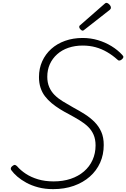

<svg xmlns="http://www.w3.org/2000/svg" viewBox="-20 -1300 881 1340"><path d="M351 20Q294 20 247 7.5Q200 -5 163.5 -25Q127 -45 101 -67.5Q75 -90 60 -111Q54 -118 55.5 -126Q57 -134 66 -141Q77 -150 84 -149Q91 -148 99 -140Q124 -111 160.5 -87Q197 -63 245.5 -48.5Q294 -34 354 -34Q420 -34 473.5 -52Q527 -70 566 -103.5Q605 -137 626 -183.5Q647 -230 647 -285Q647 -328 633 -360Q619 -392 594 -416Q569 -440 534.5 -461Q500 -482 461 -503Q428 -520 397.5 -539Q367 -558 340.5 -580Q314 -602 294 -628Q274 -654 263 -687.5Q252 -721 252 -762Q252 -822 274.5 -872Q297 -922 337.5 -958.5Q378 -995 434 -1015Q490 -1035 557 -1035Q612 -1035 663 -1020Q714 -1005 758 -978Q802 -951 833 -917Q842 -908 841 -901Q840 -894 831 -886Q822 -878 813.5 -877.5Q805 -877 798 -885Q766 -914 727.5 -936.5Q689 -959 647 -970.5Q605 -982 557 -982Q503 -982 457.5 -966.5Q412 -951 379 -921.5Q346 -892 328 -852.5Q310 -813 310 -764Q310 -724 323.5 -692.5Q337 -661 361 -637Q385 -613 418.5 -592.5Q452 -572 491 -550Q534 -527 572.5 -502.5Q611 -478 640.5 -448Q670 -418 687 -379.5Q704 -341 704 -288Q704 -221 679 -165Q654 -109 607 -67.5Q560 -26 495 -3Q430 20 351 20ZM557 -1086Q550 -1086 541.5 -1095Q533 -1104 533 -1111Q533 -1114 533.5 -1117Q534 -1120 538 -1123L707 -1271Q712 -1275 715 -1277.5Q718 -1280 723 -1280Q729 -1280 736.5 -1274.5Q744 -1269 749 -1261.5Q754 -1254 754 -1247Q754 -1243 753 -1240Q752 -1237 747 -1232L571 -1094Q566 -1091 563.5 -1088.5Q561 -1086 557 -1086Z"/></svg>

Font: Playwrite CO ExtraLight
Style: Regular
Weight: 250
Version: Version 1.002